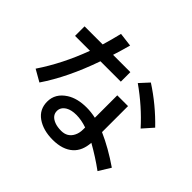

<svg xmlns="http://www.w3.org/2000/svg" viewBox="-199 -1088 1399 1399"><g transform="rotate(45 500.0 -389.0)"><path d="M606.9 -502H717.8V-233.9Q832 -183.6 951.7 -101.1L895.5 -9.8Q811.5 -71.3 717.8 -124Q712.4 -37.6 661.6 8.8Q605 60.1 502.9 60.1Q404.3 60.1 340.3 15.1Q277.8 -29.3 277.8 -108.9Q277.8 -192.4 356.4 -242.7Q417.5 -281.7 512.7 -281.7Q557.1 -281.7 606.9 -271ZM606.9 -170.9Q548.8 -190.9 497.1 -190.9Q446.3 -190.9 415.5 -172.9Q376 -149.4 376 -110.4Q376 -62.5 432.6 -40.5Q460.9 -29.8 500.5 -29.8Q564 -29.8 591.8 -83.5Q606.9 -112.3 606.9 -150.9ZM83 -689H269.5Q294.4 -773.4 309.6 -837.9L416.5 -824.7Q397 -752.9 376.5 -689H554.7V-590.8H344.7Q257.3 -340.3 139.6 -167L48.8 -218.8Q160.2 -383.8 236.8 -590.8H83ZM898.4 -451.2Q790 -571.8 649.4 -670.9L713.9 -741.2Q853.5 -650.9 968.8 -530.8Z"/></g></svg>

Font: BIZ UDPGothic
Style: Bold
Weight: 700
Designer: TypeBank Co., Ltd.
Foundry: Morisawa Inc.
Version: Version 1.051